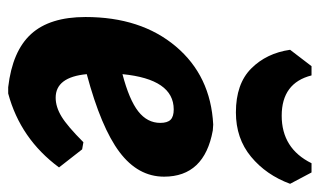

<svg xmlns="http://www.w3.org/2000/svg" viewBox="-172 -580 762 457"><g transform="rotate(90 208.5 -351.0)"><path d="M390 -712 417 -661Q396 -604 352.5 -568Q309 -532 247 -532Q179 -532 142.5 -568.5Q106 -605 98 -661L137 -712H159Q177 -641 255 -641Q333 -641 368 -712ZM378 -111Q310 -19 202 10H187Q101 0 60.5 -44.5Q20 -89 20 -174Q20 -306 90 -389Q160 -472 276 -478L290 -477Q400 -457 400 -361Q400 -299 341.5 -255Q283 -211 156 -177Q163 -103 212 -103Q234 -103 257 -117Q280 -131 318 -169L335 -166ZM240 -384Q168 -384 156 -262Q217 -278 244.5 -299.5Q272 -321 272 -352Q272 -369 264.5 -376.5Q257 -384 240 -384Z"/></g></svg>

Font: Alegreya Sans ExtraBold
Style: Italic
Weight: 800
Italic angle: -7°
Designer: Juan Pablo del Peral
Foundry: Huerta Tipografica
Version: Version 2.007